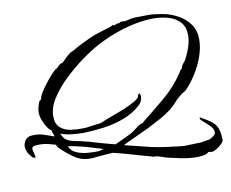

<svg xmlns="http://www.w3.org/2000/svg" viewBox="-69 -574 906 754"><g transform="rotate(-10 384.0 -196.5)"><path d="M657 95Q626 95 591.5 87.5Q557 80 540 76Q527 72 514.5 67.5Q502 63 488 64Q487 64 485 62Q454 54 412 41.5Q370 29 336 21Q316 22 300 23.5Q284 25 270 26Q264 27 258 27.5Q252 28 247 28Q219 28 198 18Q177 8 143 -22Q137 -27 130 -34Q123 -41 121 -49Q105 -54 90 -57.5Q75 -61 58 -61Q41 -61 34 -58.5Q27 -56 27 -48Q27 -43 30 -34L33 -21Q34 -19 34 -16Q34 -13 31 -13Q27 -13 22.5 -16Q18 -19 17 -23Q1 -38 -1 -62Q-1 -76 7.5 -88Q16 -100 32 -101Q58 -103 77.5 -97Q97 -91 121 -82Q121 -87 119.5 -90.5Q118 -94 116 -98Q115 -100 115 -103Q115 -104 115 -106Q102 -116 94 -130Q87 -142 82 -155.5Q77 -169 76 -183Q76 -194 79 -205Q82 -216 85 -226L95 -236Q95 -244 105 -260.5Q115 -277 129 -295Q143 -313 156 -327Q169 -341 175 -343L177 -344Q177 -344 177.5 -344Q178 -344 178 -345Q183 -351 189.5 -356Q196 -361 204 -362Q206 -366 209.5 -368.5Q213 -371 215 -374Q224 -383 229.5 -387.5Q235 -392 239 -395Q244 -397 250 -400Q256 -403 266 -409Q294 -424 321 -436.5Q348 -449 379 -458Q382 -459 391.5 -461.5Q401 -464 410.5 -467.5Q420 -471 421 -473L429 -471L440 -476H449Q453 -481 459.5 -480.5Q466 -480 471 -480Q474 -480 478.5 -481Q483 -482 488 -483Q493 -485 499 -485.5Q505 -486 510 -487Q525 -487 540 -487.5Q555 -488 570 -488Q579 -488 598.5 -485.5Q618 -483 627 -481Q657 -475 684.5 -459.5Q712 -444 729.5 -419.5Q747 -395 747 -359Q747 -326 734.5 -291Q722 -256 702 -224.5Q682 -193 659 -170Q653 -166 646.5 -162.5Q640 -159 635 -154Q622 -144 611 -131Q600 -118 586 -107Q565 -91 541 -78Q517 -65 492 -52Q467 -40 441.5 -28.5Q416 -17 393 -6Q390 -5 388 -3.5Q386 -2 384 -1Q431 11 477 22Q523 33 572 38Q583 39 595.5 41Q608 43 619 43Q635 42 651 42Q667 42 683 41Q692 40 701.5 38Q711 36 720 35Q727 30 735.5 25Q744 20 744 10Q744 -3 731.5 -15.5Q719 -28 707 -38Q695 -48 695 -52Q695 -52 696 -57Q709 -50 725 -40Q741 -30 751 -19Q768 0 769 43Q770 51 760.5 60.5Q751 70 739.5 77Q728 84 720 85Q717 85 713.5 84Q710 83 706 83Q699 90 686 92.5Q673 95 657 95ZM299 -24Q317 -19 332.5 -15Q348 -11 352 -10Q369 -18 385.5 -25.5Q402 -33 418 -41Q430 -48 445.5 -60.5Q461 -73 473 -74L474 -77Q520 -113 567.5 -153Q615 -193 647 -242Q650 -247 653 -251.5Q656 -256 660 -258Q662 -269 670.5 -278.5Q679 -288 683 -298Q693 -317 700 -339.5Q707 -362 707 -383Q707 -416 689 -435.5Q671 -455 642.5 -463Q614 -471 583 -471Q548 -471 507 -462.5Q466 -454 426 -439Q386 -424 353 -406Q323 -390 285 -362.5Q247 -335 211.5 -301Q176 -267 153 -231Q130 -195 130 -161Q130 -130 147 -115Q164 -100 190 -96.5Q216 -93 244 -94Q257 -95 276.5 -98Q296 -101 309 -102Q314 -104 324 -108.5Q334 -113 346 -117Q359 -122 373.5 -127.5Q388 -133 402 -138Q431 -150 452 -162Q473 -174 472 -184Q478 -196 482 -185Q483 -183 483 -180Q483 -177 483 -177Q482 -167 479 -160Q476 -153 468 -145Q439 -118 399 -103Q359 -88 317 -82.5Q275 -77 236 -76Q215 -76 191 -78.5Q167 -81 145 -89Q148 -83 152.5 -75Q157 -67 162 -64Q173 -55 199 -50Q225 -45 239 -41Q246 -40 263 -34.5Q280 -29 299 -24ZM284 5Q289 3 294 2Q299 1 303 0L233 -21Q214 -26 195.5 -30Q177 -34 166 -35Q173 -16 193.5 -7Q214 2 239 4Q264 6 284 5Z"/></g></svg>

Font: Qwitcher Grypen
Style: Bold
Weight: 700
Designer: Robert E. Leuschke
Foundry: Robert E. Leuschke
Version: Version 1.100; ttfautohint (v1.8.3)